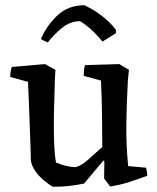

<svg xmlns="http://www.w3.org/2000/svg" viewBox="-20 -702 602 734"><path d="M182 12Q166 3 147 -13Q128 -29 114 -49.5Q100 -70 98 -90Q98 -111 96.5 -147Q95 -183 93.5 -225.5Q92 -268 90.5 -311Q89 -354 87 -389L19 -408Q19 -427 25 -446L152 -457L192 -435L190 -403Q188 -342 186.5 -281Q185 -220 186.5 -168Q188 -116 194 -81Q214 -72 234 -67.5Q254 -63 269 -63Q290 -68 314.5 -89.5Q339 -111 371 -140Q371 -205 370 -267Q369 -329 366 -394L300 -412Q300 -422 301 -432Q302 -442 305 -453L436 -457L473 -435L469 -396Q464 -310 463 -227.5Q462 -145 470 -67L538 -61Q543 -45 543 -30Q513 -19 478.5 -7.5Q444 4 401 11L378 -20L379 -83L376 -89Q357 -66 338.5 -44.5Q320 -23 301 0Q275 5 247.5 8.5Q220 12 182 12ZM303 -682 307 -680Q342 -663 372.5 -639Q403 -615 423 -588V-575L372 -543Q356 -563 333.5 -584.5Q311 -606 286 -621Q248 -621 216 -594.5Q184 -568 163 -540Q159 -541 148.5 -546Q138 -551 137 -554Q158 -604 199.5 -643Q241 -682 303 -682Z"/></svg>

Font: Labrada Medium
Style: Regular
Weight: 500
Designer: Mercedes Jáuregui
Foundry: Omnibus-Type Team
Version: Version 1.000; ttfautohint (v1.8.4.7-5d5b)